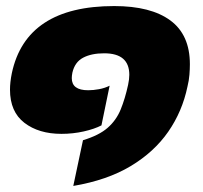

<svg xmlns="http://www.w3.org/2000/svg" viewBox="-20 -504 669 634"><path d="M222 110 254 -41Q307 -57 335.5 -82Q364 -107 378.5 -142.5Q393 -178 403 -224Q405 -233 406 -241.5Q407 -250 407 -257Q407 -328 324 -328Q282 -328 254.5 -313.5Q227 -299 219 -264Q218 -259 217.5 -254.5Q217 -250 217 -246Q217 -206 271 -206Q288 -206 307 -209.5Q326 -213 342 -221L315 -90Q292 -78 256.5 -70Q221 -62 183 -62Q108 -62 60.5 -98.5Q13 -135 13 -208Q13 -232 19 -262Q66 -484 357 -484Q478 -484 542.5 -436.5Q607 -389 607 -292Q607 -276 605.5 -257Q604 -238 599 -218Q582 -136 535.5 -69Q489 -2 411.5 44.5Q334 91 222 110Z"/></svg>

Font: Kanit ExtraBold
Style: Italic
Weight: 800
Italic angle: -12°
Designer: Katatrad Team
Foundry: CadsonDemak
Version: Version 2.000; ttfautohint (v1.8.3)